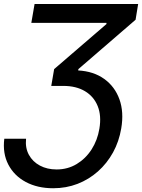

<svg xmlns="http://www.w3.org/2000/svg" viewBox="-22 -748 727 982"><path d="M0 -38.6H111.3Q106.4 8.3 125.7 43.7Q145 79.1 182.1 98.9Q219.2 118.7 267.6 118.7Q324.2 118.7 370.1 91.1Q416 63.5 446.3 16.4Q476.6 -30.8 486.3 -89.8Q497.6 -156.7 477.5 -205.8Q457.5 -254.9 412.4 -281.7Q367.2 -308.6 302.2 -308.6H240.2L254.9 -394.5L522.5 -625V-630.9H138.2L154.8 -727.5H684.6L671.4 -647L378.9 -394.5L377.9 -387.7Q457 -383.3 511.2 -344.2Q565.4 -305.2 588.9 -240Q612.3 -174.8 598.1 -91.3Q586.9 -24.4 556.2 31.5Q525.4 87.4 479 128.7Q432.6 169.9 374.5 192.4Q316.4 214.8 250 214.8Q169.9 214.8 110.1 182.9Q50.3 150.9 20.5 93.5Q-9.3 36.1 0 -38.6Z"/></svg>

Font: Inter 20pt Medium
Style: Italic
Weight: 500
Italic angle: -9.3988°
Version: Version 4.001;git-66647c0bb